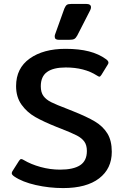

<svg xmlns="http://www.w3.org/2000/svg" viewBox="-20 -944 629 979"><path d="M259 -757Q259 -765 261 -769L308 -900Q314 -914 320.5 -919Q327 -924 345 -924H419Q444 -924 444 -907Q444 -900 440 -892L374 -763Q367 -750 359 -745.5Q351 -741 332 -741H280Q259 -741 259 -757ZM53 -44Q40 -53 40 -60Q40 -67 44 -72L77 -124Q83 -133 88 -133Q93 -133 101 -128Q138 -106 187 -92.5Q236 -79 286 -79Q354 -79 388.5 -101.5Q423 -124 423 -174Q423 -204 410 -222Q397 -240 372 -253Q347 -266 291 -288L268 -297Q203 -323 160.5 -347Q118 -371 90 -410Q62 -449 62 -505Q62 -596 131.5 -645.5Q201 -695 314 -695Q383 -695 433.5 -682Q484 -669 521 -642Q533 -633 533 -625Q533 -619 529 -614L497 -562Q491 -553 487 -553Q483 -553 474 -559Q410 -600 315 -600Q252 -600 220 -577Q188 -554 188 -504Q188 -473 201.5 -454.5Q215 -436 241 -423Q267 -410 325 -388L350 -378Q423 -349 464 -324.5Q505 -300 527.5 -263.5Q550 -227 550 -170Q550 -84 485.5 -34.5Q421 15 302 15Q231 15 162.5 -0.5Q94 -16 53 -44Z"/></svg>

Font: Mitr
Style: Regular
Weight: 400
Designer: Thanarat Vachiruckul
Foundry: Cadson Demak
Version: Version 1.003